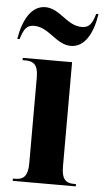

<svg xmlns="http://www.w3.org/2000/svg" viewBox="-77 -799 451 834"><g transform="rotate(5 148.0 -382.0)"><path d="M211 -606C274 -606 307 -674 319 -754H309C296 -708 282 -692 251 -692C186 -692 151 -764 87 -764C24 -764 -10 -696 -23 -616H-13C1 -662 14 -679 45 -679C111 -679 146 -606 211 -606ZM11 0H286V-10H277C243 -10 223 -24 223 -81V-536H8V-526H22C55 -526 76 -512 76 -458V-83C76 -25 56 -10 21 -10H11Z"/></g></svg>

Font: Noto Serif Display Condensed Extra
Style: Regular
Weight: 800
Width: 3
Designer: Monotype Design Team
Foundry: Monotype Imaging Inc.
Version: Version 1.900